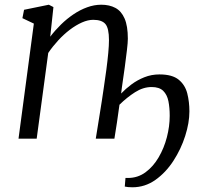

<svg xmlns="http://www.w3.org/2000/svg" viewBox="-20 -588 848 814"><path d="M193 -432.5Q213.5 -459.5 238.5 -484Q263.5 -508.5 291.8 -527.5Q320 -546.5 349.8 -557.2Q379.5 -568 409.5 -568Q444 -568 469.2 -554.5Q494.5 -541 508.2 -509.5Q522 -478 522 -424Q522 -407.5 518.2 -375.8Q514.5 -344 509 -303.2Q503.5 -262.5 497 -219L493.5 -191.5Q512.5 -211.5 537.2 -230Q562 -248.5 592 -260.5Q622 -272.5 656 -272.5Q710.5 -272.5 737.8 -250Q765 -227.5 774 -191.8Q783 -156 783 -116Q783 -67.5 765.2 -11.8Q747.5 44 715.2 93.8Q683 143.5 638.8 174.8Q594.5 206 541.5 206Q531.5 206 523.2 205.2Q515 204.5 509 203L512 166.5Q514.5 166.5 517 166.5Q519.5 166.5 522.5 166.5Q564 166.5 596.8 142.5Q629.5 118.5 652.5 79.2Q675.5 40 687.5 -6.2Q699.5 -52.5 699.5 -97Q699.5 -131.5 694 -159Q688.5 -186.5 672 -202.8Q655.5 -219 623 -219Q587 -219 552.5 -197Q518 -175 486.5 -144Q481.5 -106.5 475.8 -68.5Q470 -30.5 465 0H386Q389.5 -21.5 393.8 -48.2Q398 -75 402.8 -104.2Q407.5 -133.5 412 -162.2Q416.5 -191 420 -216Q426 -255.5 431 -293.2Q436 -331 439 -363.5Q442 -396 442 -418Q442 -468 427 -486Q412 -504 375 -504Q353 -504 327.5 -492.8Q302 -481.5 276.2 -462Q250.5 -442.5 227 -417Q203.5 -391.5 184.5 -363.5L135.5 0H58.5L123.5 -488L75 -511L82 -546.5L187 -568L206.5 -558Z"/></svg>

Font: Merriweather 7pt Light
Style: Italic
Weight: 300
Italic angle: -7.8°
Designer: Eben Sorkin
Foundry: Eben Sorkin
Version: Version 2.200;gftools[0.9.31]